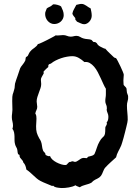

<svg xmlns="http://www.w3.org/2000/svg" viewBox="-20 -909 707 974"><path d="M629.9 -418Q630.9 -406.7 627.4 -396Q624 -385.3 624 -374Q624 -356 626 -337.6Q627.9 -319.3 627.9 -300.8Q627.9 -296.9 626 -287.1Q624 -277.3 620.8 -264.6Q617.7 -252 614 -237.3Q610.4 -222.7 606.7 -209.5Q603 -196.3 599.9 -186.3Q596.7 -176.3 595.2 -171.9Q588.4 -156.2 580.3 -141.4Q572.3 -126.5 568.8 -110.8Q554.7 -98.1 540.8 -85.4Q526.9 -72.8 514.2 -59.1Q510.3 -54.7 507.6 -49.3Q504.9 -43.9 502.7 -38.3Q500.5 -32.7 498 -27.1Q495.6 -21.5 492.2 -17.1Q484.4 -7.3 473.1 -2.4Q461.9 2.4 453.1 8.8Q450.2 10.7 448 13.7Q445.8 16.6 442.9 18.1Q436 22 428.7 24.2Q421.4 26.4 413.8 28.6Q406.2 30.8 398.9 33.4Q391.6 36.1 384.8 41Q379.4 38.6 373.5 36.6Q367.7 34.7 362.8 30.8Q356 34.7 347.4 37.4Q338.9 40 329.3 41.7Q319.8 43.5 310.5 44.2Q301.3 44.9 293.9 44.9Q290 44.9 285.2 44.4Q280.3 43.9 274.9 43.2Q269.5 42.5 264.4 41.3Q259.3 40 255.9 38.1Q254.9 37.6 253.7 36.4Q252.4 35.2 251 33.9Q249.5 32.7 248 32.7Q246.6 32.7 246.1 35.2Q231 28.3 215.6 22.5Q200.2 16.6 185.1 8.8Q174.8 3.4 166.3 -3.9Q157.7 -11.2 149.2 -19.3Q140.6 -27.3 132.1 -34.9Q123.5 -42.5 113.8 -48.8Q112.3 -58.6 108.9 -68.1Q105.5 -77.6 98.1 -85Q97.2 -90.8 94.2 -94.7Q91.3 -98.6 87.9 -102.1Q84.5 -105.5 81.8 -109.6Q79.1 -113.8 79.1 -121.1V-123L71.8 -127Q69.3 -133.8 68.8 -141.1Q68.4 -148.4 65.9 -155.8Q63.5 -161.1 60.5 -166.5Q57.6 -171.9 56.2 -178.2Q53.7 -187.5 53.7 -197.5Q53.7 -207.5 53.5 -217.8Q53.2 -228 51.3 -237.5Q49.3 -247.1 43 -255.9Q45.9 -263.7 45.9 -271Q45.9 -282.2 43 -293Q40 -303.7 40 -314.9Q40 -324.7 41.5 -333.7Q43 -342.8 43 -352.1Q43 -363.3 42.5 -374Q42 -384.8 42 -396Q42 -410.6 42.5 -417.7Q43 -424.8 44.4 -429.9Q45.9 -435.1 48.1 -440.9Q50.3 -446.8 53.2 -459Q54.7 -464.8 54.7 -471.4Q54.7 -478 56.2 -484.9Q61.5 -503.4 68.8 -522.9Q76.2 -542.5 82 -562Q83 -565.4 86.4 -570.1Q89.8 -574.7 93.8 -579.8Q97.7 -585 101.6 -590.3Q105.5 -595.7 107.9 -601.1Q109.4 -605 109.4 -609.1Q109.4 -613.3 110.8 -617.2Q112.3 -620.1 115.5 -621.6Q118.7 -623 121.1 -626Q125 -633.8 127.9 -639.9Q130.9 -646 137.2 -651.9Q140.6 -656.2 145.8 -659.9Q150.9 -663.6 156 -667.5Q161.1 -671.4 165.3 -675.5Q169.4 -679.7 171.9 -685.1Q173.8 -685.1 180.9 -688Q188 -690.9 197.8 -695.6Q207.5 -700.2 218.3 -705.6Q229 -710.9 238.5 -716.1Q248 -721.2 254.9 -724.9Q261.7 -728.5 263.2 -730Q265.6 -729 267.6 -729Q269.5 -729 272 -729Q279.8 -729 286.4 -730Q293 -731 299.8 -731Q310.5 -731 319.8 -727.1Q329.1 -723.1 338.9 -723.1Q346.7 -723.1 353.5 -725.1Q360.4 -727.1 368.2 -727.1Q377.9 -727.1 386.5 -721.7Q395 -716.3 403.8 -713.9Q408.2 -712.4 413.6 -711.7Q418.9 -710.9 424.6 -710.4Q430.2 -710 435.1 -709.2Q439.9 -708.5 442.9 -707Q445.8 -705.6 448 -702.4Q450.2 -699.2 453.1 -696.8Q456.1 -695.3 459.5 -695.8Q462.9 -696.3 465.8 -693.8Q471.2 -690.4 472.2 -688.2Q473.1 -686 474.9 -683.6Q476.6 -681.2 481 -677.5Q485.4 -673.8 498 -668Q502 -666.5 505.6 -664.3Q509.3 -662.1 514.2 -662.1Q524.4 -649.9 536.1 -639.2Q547.9 -628.4 559.1 -617.2L568.8 -613.8Q571.8 -610.4 578.1 -598.1Q584.5 -585.9 591.1 -572Q597.7 -558.1 602.8 -545.7Q607.9 -533.2 607.9 -529.8Q607.9 -522.5 606.9 -515.6Q606 -508.8 606 -501Q606 -495.6 606.4 -490.7Q606.9 -485.8 606.9 -480Q606.9 -478.5 608.6 -476.3Q610.4 -474.1 612.8 -471.7Q615.2 -469.2 617.7 -466.6Q620.1 -463.9 621.1 -461.9Q622.6 -456.5 622.6 -450.7Q622.6 -444.8 624 -439Q625 -434.6 627.4 -429.4Q629.9 -424.3 629.9 -419.9ZM529.8 -316.9Q529.8 -326.7 526.1 -334.7Q522.5 -342.8 521 -352.1Q522 -354.5 522 -356.7Q522 -358.9 522 -361.8Q522 -371.1 518.1 -378.9Q514.2 -386.7 514.2 -396Q514.2 -405.3 515.6 -413.6Q517.1 -421.9 517.1 -431.2V-459Q511.2 -467.8 504.9 -481.7Q498.5 -495.6 491.5 -511.2Q484.4 -526.9 476.1 -542.7Q467.8 -558.6 457.5 -570.6Q447.3 -582.5 435.3 -589.4Q423.3 -596.2 408.2 -594.2Q395.5 -606 379.9 -615Q364.3 -624 347.2 -624Q334.5 -624 319.6 -621.3Q304.7 -618.7 290.3 -613.8Q275.9 -608.9 262.7 -602.3Q249.5 -595.7 240.2 -587.9Q236.8 -585.4 233.2 -584.7Q229.5 -584 227.1 -581.1Q224.6 -578.6 225.1 -574.7Q225.6 -570.8 224.1 -567.9Q223.1 -567.9 219.7 -564.7Q216.3 -561.5 212.2 -557.6Q208 -553.7 204.8 -550Q201.7 -546.4 201.2 -545.9Q200.2 -543.5 201.2 -542Q202.1 -540.5 202.1 -538.1Q202.1 -537.1 200.2 -533.7Q198.2 -530.3 195.8 -525.9Q193.4 -521.5 190.9 -517.1Q188.5 -512.7 188 -509.8Q187 -502.9 188 -496.3Q189 -489.7 189 -482.9Q189 -472.2 185.3 -461.4Q181.6 -450.7 177.5 -439.7Q173.3 -428.7 169.7 -417.2Q166 -405.8 166 -394Q166 -387.2 167.5 -380.6Q168.9 -374 168.9 -367.2Q168.9 -357.9 164.8 -350.1Q160.6 -342.3 159.2 -333Q163.1 -327.1 164.1 -320.6Q165 -314 165 -307.1Q165 -297.4 164.1 -288.1Q163.1 -278.8 163.1 -269Q163.1 -258.8 163.8 -251Q164.6 -243.2 166.5 -236.1Q168.5 -229 171.6 -222.2Q174.8 -215.3 179.2 -207Q181.6 -203.1 184.1 -199.2Q186.5 -195.3 188 -190.9Q191.9 -180.2 193.1 -168.5Q194.3 -156.7 198.2 -146Q199.2 -142.6 201.7 -140.1Q204.1 -137.7 206.3 -135.3Q208.5 -132.8 210 -129.9Q211.4 -127 210.9 -123Q217.8 -120.6 221.4 -118.2Q225.1 -115.7 233.9 -117.2Q236.8 -107.9 245.8 -99.6Q254.9 -91.3 266.6 -85.2Q278.3 -79.1 290.3 -75.4Q302.2 -71.8 311 -71.8Q316.4 -71.8 319.1 -74.5Q321.8 -77.1 324.5 -80.6Q327.1 -84 330.3 -86.2Q333.5 -88.4 339.8 -87.9Q342.8 -90.8 346.2 -90.8Q350.6 -90.8 353.8 -89.4Q356.9 -87.9 360.8 -87.9Q364.7 -87.9 369.4 -90.3Q374 -92.8 378.9 -96.2Q383.8 -99.6 388.7 -102.8Q393.6 -106 397.9 -106.9Q402.3 -108.4 407.5 -107.7Q412.6 -106.9 417 -106.9H420.9L426.8 -113.8Q434.6 -116.2 443.8 -118.2Q453.1 -120.1 459 -127Q465.8 -142.1 471.2 -159.4Q476.6 -176.8 484.9 -190.9Q492.7 -204.6 498.3 -209.5Q503.9 -214.4 507.3 -218.5Q510.7 -222.7 512.5 -230.7Q514.2 -238.8 514.2 -259.8Q514.2 -264.2 515.9 -267.1Q517.6 -270 519.3 -272.9Q521 -275.9 522 -279.3Q522.9 -282.7 521 -288.1Q526.4 -293.5 528.1 -301Q529.8 -308.6 529.8 -316.9ZM445.3 -829.1Q445.3 -821.8 442.4 -814.2Q439.5 -806.6 434.3 -800.5Q429.2 -794.4 422.1 -790.3Q415 -786.1 407.2 -786.1Q398.9 -786.1 388.7 -791Q378.4 -795.9 370.1 -799.3Q369.1 -802.2 367.4 -803.7Q365.7 -805.2 364.3 -806.6Q362.8 -808.1 362.1 -810.3Q361.3 -812.5 362.3 -816.9Q358.4 -822.3 353.5 -827.9Q348.6 -833.5 347.2 -840.3Q349.6 -853 355.7 -863Q361.8 -873 367.2 -884.3Q374 -885.7 380.6 -887.5Q387.2 -889.2 393.1 -889.2Q400.4 -889.2 406.2 -886.5Q412.1 -883.8 417.7 -880.1Q423.3 -876.5 428.7 -872.6Q434.1 -868.7 439.9 -866.2Q441.9 -856.9 443.6 -847.9Q445.3 -838.9 445.3 -829.1ZM303.2 -832Q303.2 -822.8 299.3 -814.5Q295.4 -806.2 288.8 -800Q282.2 -793.9 273.4 -790.5Q264.6 -787.1 255.4 -787.1Q245.1 -787.1 236.6 -791.5Q228 -795.9 221.9 -803Q215.8 -810.1 212.4 -819.1Q209 -828.1 209 -837.9Q209 -847.2 211.9 -852.5Q214.8 -857.9 217.3 -866.2Q222.7 -870.6 230.5 -873.8Q238.3 -877 244.1 -882.3Q245.1 -883.3 247.3 -885.3Q249.5 -887.2 251 -887.2Q255.4 -887.2 260.7 -886.5Q266.1 -885.7 271.5 -884.3Q276.9 -882.8 281.7 -880.9Q286.6 -878.9 290 -876Q294.9 -866.2 299.1 -855.2Q303.2 -844.2 303.2 -832Z"/></svg>

Font: Margarine
Style: Regular
Weight: 400
Designer: Astigmatic (AOETI)
Foundry: Astigmatic (AOETI)
Version: Version 1.000